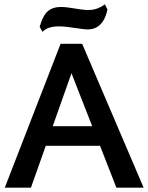

<svg xmlns="http://www.w3.org/2000/svg" viewBox="-20 -861 679 881"><path d="M357 -660H258L2 0H122L190 -192H439L514 0H639ZM308 -525 403 -282H222ZM473 -818 461 -841C434 -821 409 -815 385 -815C349 -815 298 -829 260 -829C194 -829 177 -787 162 -738L175 -715C193 -734 220 -740 250 -740C296 -740 352 -726 383 -726C441 -726 465 -775 473 -818Z"/></svg>

Font: Quattrocento Sans
Style: Bold
Weight: 700
Designer: Pablo Impallari
Foundry: Pablo Impallari, Igino Marini, Brenda Gallo
Version: Version 2.000